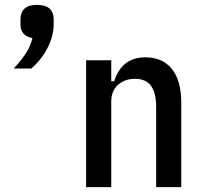

<svg xmlns="http://www.w3.org/2000/svg" viewBox="-20 -767 828 787"><path d="M132 -747Q167 -747 183.5 -731.5Q200 -716 200 -688V-667Q200 -620 175 -571Q150 -522 108 -486H36Q65 -517 84.5 -546Q104 -575 113 -611Q64 -620 64 -667V-688Q64 -716 80.5 -731.5Q97 -747 132 -747ZM333 0V-520H436V-434H448Q479 -532 576 -532Q646 -532 684.5 -484.5Q723 -437 723 -345V0H620V-331Q620 -386 599 -415Q578 -444 533 -444Q492 -444 464 -419.5Q436 -395 436 -351V0Z"/></svg>

Font: IBM Plex Sans Cond Medm
Style: Regular
Weight: 500
Width: 3
Designer: Mike Abbink, Paul van der Laan, Pieter van Rosmalen
Foundry: Bold Monday
Version: Version 1.3